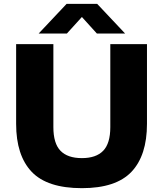

<svg xmlns="http://www.w3.org/2000/svg" viewBox="-20 -970 849 1000"><path d="M406.5 10Q226 10 145 -75.2Q64 -160.5 64 -325V-740H258V-308Q258 -223 295 -184.8Q332 -146.5 406.5 -146.5Q480.5 -146.5 517.5 -184.8Q554.5 -223 554.5 -308V-740H745.5V-325Q745.5 -160.5 664.8 -75.2Q584 10 406.5 10ZM181.5 -795.5 327 -950H486L631.5 -795.5H484.5L406.5 -881.5L328.5 -795.5Z"/></svg>

Font: Encode Sans Semi Expanded ExtraBold
Style: Regular
Weight: 800
Width: 6
Designer: Multiple Designers
Foundry: Impallari Type
Version: Version 3.000; ttfautohint (v1.8.3) -l 8 -r 50 -G 200 -x 14 